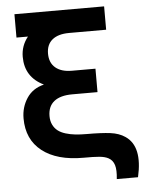

<svg xmlns="http://www.w3.org/2000/svg" viewBox="-57 -766 700 928"><g transform="rotate(-5 293.0 -301.5)"><path d="M321.3 0Q191.9 0.5 120.1 -55.9Q48.3 -112.3 48.3 -214.4Q48.3 -268.6 76.7 -312Q105 -355.5 160.6 -369.1Q70.3 -412.6 70.3 -511.2Q70.3 -564.9 104 -606.9H48.3V-720.2H483.4V-606.9H303.7Q250.5 -606.9 221.9 -583.5Q193.4 -560.1 193.4 -516.1Q193.4 -471.7 221.7 -447.8Q250 -423.8 301.3 -423.8H415.5V-310.1H293Q234.9 -310.1 204.6 -285.9Q174.3 -261.7 174.3 -214.8Q174.3 -190.9 183.1 -172.9Q191.9 -154.8 206.8 -143.3Q221.7 -131.8 243.9 -125Q266.1 -118.2 290.8 -115.5Q315.4 -112.8 346.2 -112.8Q417.5 -112.8 460 -107.4Q502.4 -102.1 531.7 -82Q608.4 -30.3 574.7 116.7H471.7Q476.6 72.8 469.2 48.8Q461.9 24.9 441.4 13.7Q424.3 4.4 397 2Q369.6 -0.5 321.3 0Z"/></g></svg>

Font: Vela Sans Bd
Style: Bold
Weight: 700
Designer: Principal design: Mikhail Sharanda - project Manrope.
Design modification: Ravid Balaliev
Foundry: Mikhail Sharanda
Version: Version 1.001